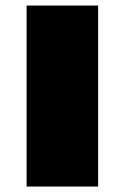

<svg xmlns="http://www.w3.org/2000/svg" viewBox="-20 -685 458 705"><path d="M77.6 -664.6H340.3V0H77.6Z"/></svg>

Font: Plaster
Style: Regular
Weight: 400
Designer: Eben Sorkin
Foundry: Eben Sorkin
Version: Version 1.007